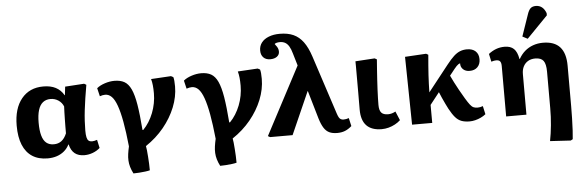

<svg xmlns="http://www.w3.org/2000/svg" viewBox="-59 -1034 4487 1471"><g transform="rotate(-5 2184.5 -298.5)"><path d="M272.5 14Q202.5 14 154.5 -17Q106.5 -48 81.7 -108.2Q57 -168.5 57 -256.5Q57 -388 118.2 -463Q179.5 -538 286 -538Q342 -538 380.7 -518Q419.5 -498 443.5 -457H445.5L453 -522L599.5 -531.5L616 -522Q606.5 -468.5 599.3 -420.5Q592 -372.5 587 -329.5Q582 -286.5 579.8 -247.7Q577.5 -209 577.5 -173.5Q577.5 -140.5 581.8 -121.5Q586 -102.5 595.8 -94.5Q605.5 -86.5 622.5 -86.5Q630.5 -86.5 640.8 -88.8Q651 -91 661 -94.5L675 -31Q651.5 -10 619.8 2Q588 14 555 14Q509 14 480.8 -8.5Q452.5 -31 441 -78.5H439Q424.5 -49 400 -28.2Q375.5 -7.5 343.3 3.3Q311 14 272.5 14ZM328.5 -89.5Q363 -89.5 387.5 -108Q412 -126.5 428 -165Q428 -191 428.2 -218.8Q428.5 -246.5 429 -274.3Q429.5 -302 430.2 -326.8Q431 -351.5 432 -371.5Q420 -401.5 393 -419.5Q366 -437.5 332.5 -437.5Q297.5 -437.5 273.8 -418.5Q250 -399.5 238.3 -361Q226.5 -322.5 226.5 -264.5Q226.5 -204 237.5 -165.3Q248.5 -126.5 271 -108Q293.5 -89.5 328.5 -89.5Z M916.5 186Q902.5 159 895.3 134.2Q888 109.5 886.8 84.7Q885.5 60 889.3 33.5Q893 7 900 -23.5Q888.5 -135.5 874.3 -213.5Q860 -291.5 842.5 -340.2Q825 -389 803 -411.2Q781 -433.5 752.5 -433.5Q734 -433.5 711.5 -425.5L696.5 -488.5Q720 -508.5 758.3 -521Q796.5 -533.5 832.5 -533.5Q878 -533.5 908.8 -516.3Q939.5 -499 959.8 -455.8Q980 -412.5 992.8 -335.5Q1005.5 -258.5 1014.5 -139.5H1020.5Q1044.5 -164 1064 -195Q1083.5 -226 1097.5 -261.7Q1111.5 -297.5 1118.7 -335.5Q1126 -373.5 1126 -412Q1126 -447 1123.2 -473.2Q1120.5 -499.5 1114 -522.5L1267.5 -531.5L1285 -522.5Q1288.5 -512 1290.3 -493Q1292 -474 1292 -450Q1292 -371 1259.8 -290.7Q1227.5 -210.5 1169 -139.2Q1110.5 -68 1030 -14.5Q1032.5 -3.5 1034.8 18.2Q1037 40 1039 67Q1041 94 1042.3 121.7Q1043.5 149.5 1043.5 173Q1032 176.5 1009 179.5Q986 182.5 961 184.2Q936 186 916.5 186Z M1583.5 186Q1569.5 159 1562.3 134.2Q1555 109.5 1553.8 84.7Q1552.5 60 1556.3 33.5Q1560 7 1567 -23.5Q1555.5 -135.5 1541.3 -213.5Q1527 -291.5 1509.5 -340.2Q1492 -389 1470 -411.2Q1448 -433.5 1419.5 -433.5Q1401 -433.5 1378.5 -425.5L1363.5 -488.5Q1387 -508.5 1425.3 -521Q1463.5 -533.5 1499.5 -533.5Q1545 -533.5 1575.8 -516.3Q1606.5 -499 1626.8 -455.8Q1647 -412.5 1659.8 -335.5Q1672.5 -258.5 1681.5 -139.5H1687.5Q1711.5 -164 1731 -195Q1750.5 -226 1764.5 -261.7Q1778.5 -297.5 1785.7 -335.5Q1793 -373.5 1793 -412Q1793 -447 1790.2 -473.2Q1787.5 -499.5 1781 -522.5L1934.5 -531.5L1952 -522.5Q1955.5 -512 1957.3 -493Q1959 -474 1959 -450Q1959 -371 1926.8 -290.7Q1894.5 -210.5 1836 -139.2Q1777.5 -68 1697 -14.5Q1699.5 -3.5 1701.8 18.2Q1704 40 1706 67Q1708 94 1709.3 121.7Q1710.5 149.5 1710.5 173Q1699 176.5 1676 179.5Q1653 182.5 1628 184.2Q1603 186 1583.5 186Z M2597 -92.5 2611 -30Q2585 -7 2558.8 3.2Q2532.5 13.5 2499 13.5Q2463 13.5 2438.5 2Q2414 -9.5 2396.8 -36.5Q2379.5 -63.5 2365.5 -109.5L2302.5 -325.5H2300.5L2156.5 0H1983.5L1967.5 -9L2241.5 -528.5L2213.5 -623Q2204 -657.5 2191.5 -678.3Q2179 -699 2162 -708.7Q2145 -718.5 2121 -718.5Q2108 -718.5 2097 -715.7Q2086 -713 2080.5 -707.5Q2091 -694.5 2097 -684.5Q2103 -674.5 2105.5 -665.7Q2108 -657 2108 -646Q2108 -623 2088.8 -608.5Q2069.5 -594 2037 -594Q2004 -594 1984.8 -613.5Q1965.5 -633 1965.5 -667Q1965.5 -702.5 1985.3 -728Q2005 -753.5 2041.3 -767.7Q2077.5 -782 2126 -782Q2187 -782 2230.5 -762.5Q2274 -743 2305.8 -700Q2337.5 -657 2360.5 -586.5L2509 -132.5Q2515 -114.5 2521.3 -104Q2527.5 -93.5 2536.3 -89.3Q2545 -85 2557.5 -85Q2567.5 -85 2576.8 -87Q2586 -89 2597 -92.5Z M2841.5 14Q2764 14 2724.8 -26.8Q2685.5 -67.5 2685.5 -150.5Q2685.5 -177 2685.7 -210.5Q2686 -244 2686 -281.2Q2686 -318.5 2686 -355.2Q2686 -392 2686 -425Q2686 -458 2686 -483.3Q2686 -508.5 2685.5 -521.5L2834 -531L2850.5 -522Q2847.5 -486 2844.8 -446.5Q2842 -407 2839.5 -367.3Q2837 -327.5 2835.3 -290.8Q2833.5 -254 2832.8 -224Q2832 -194 2832 -173Q2832 -131.5 2847.8 -113.5Q2863.5 -95.5 2900 -95.5Q2914 -95.5 2928.5 -99.5Q2943 -103.5 2957 -111.5L2986 -42.5Q2968 -25.5 2944.3 -12.8Q2920.5 0 2894.3 7Q2868 14 2841.5 14Z M3517.5 13.5Q3480.5 13.5 3454.5 3.7Q3428.5 -6 3407.5 -30.3Q3386.5 -54.5 3363.5 -97Q3355 -113 3343.8 -136.3Q3332.5 -159.5 3321.3 -184.7Q3310 -210 3302 -230L3230 -138.5L3230.5 0H3075.5L3067 -522.5L3229.5 -532L3246 -523Q3242 -478 3239 -440Q3236 -402 3234 -368.2Q3232 -334.5 3230.8 -301.8Q3229.5 -269 3229 -235L3387 -435Q3418 -474.5 3442.5 -497Q3467 -519.5 3491.3 -529Q3515.5 -538.5 3544 -538.5Q3586.5 -538.5 3610.3 -516.3Q3634 -494 3634 -455Q3634 -417 3611.8 -394.5Q3589.5 -372 3551.5 -372Q3519.5 -372 3500.5 -390.2Q3481.5 -408.5 3483 -436Q3476.5 -435 3469.5 -430.5Q3462.5 -426 3454.8 -418Q3447 -410 3437 -397.5L3398 -348.5Q3409.5 -324.5 3424 -295.3Q3438.5 -266 3456.8 -233.8Q3475 -201.5 3496 -166Q3516.5 -132 3529.8 -115Q3543 -98 3555.8 -92.3Q3568.5 -86.5 3587 -86.5Q3598.5 -86.5 3607.5 -88.5Q3616.5 -90.5 3628 -94.5L3642 -31Q3625.5 -17.5 3604.3 -7.5Q3583 2.5 3560.8 8Q3538.5 13.5 3517.5 13.5Z M4276 227 4117.5 217.5Q4123 190.5 4127.2 160.2Q4131.5 130 4134.7 97.5Q4138 65 4139.5 31.7Q4141 -1.5 4141 -34V-314Q4141 -373.5 4122.5 -398.2Q4104 -423 4059.5 -423Q4027.5 -423 4004.3 -409.5Q3981 -396 3968 -371.2Q3955 -346.5 3955 -312V0H3799V-387.5Q3799 -413 3790 -424Q3781 -435 3760.5 -435Q3745.5 -435 3722.5 -428L3709.5 -488.5Q3737.5 -510.5 3768 -521.8Q3798.5 -533 3833 -533Q3879 -533 3904.3 -508.8Q3929.5 -484.5 3939 -430H3942Q3961.5 -465 3989.5 -489Q4017.5 -513 4052.8 -525.5Q4088 -538 4128.5 -538Q4216 -538 4259 -490.3Q4302 -442.5 4302 -346.5V-34Q4302 8 4300.8 57.7Q4299.5 107.5 4297.3 150.7Q4295 194 4292 218ZM4015.5 -578.5 3976 -599 4032 -761.5Q4043 -796 4057.7 -809.8Q4072.5 -823.5 4099 -823.5Q4126 -823.5 4145.8 -808Q4165.5 -792.5 4177 -761.5V-744.5Z"/></g></svg>

Font: Literata Variable Black
Style: Regular
Weight: 900
Designer: Latin by Veronika Burian and Jose Scaglione. Greek by Irene Vlachou. Cyrillic by Vera Evstafieva.
Foundry: TypeTogether
Version: Version 3.021